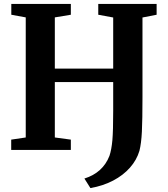

<svg xmlns="http://www.w3.org/2000/svg" viewBox="-20 -763 854 977"><path d="M409.5 145.5Q503.5 116 537 30Q547.5 -1.5 551.8 -49.2Q556 -97 556 -198.5V-345.5H259V-63.5L340.5 -52.5V0H37V-52.5L111 -63.5V-674.5L37.5 -688V-743H340.5V-688L259 -674.5V-414H556V-674L480 -688V-743H777V-688L705 -674V-267Q705 -154 702 -93.5Q699 -33 689.5 4.5Q675.5 51.5 641.2 90.2Q607 129 555.5 156Q504 183 440 194Z"/></svg>

Font: Merriweather Text
Style: Bold
Weight: 700
Designer: Eben Sorkin
Foundry: Eben Sorkin
Version: Version 2.100